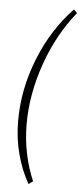

<svg xmlns="http://www.w3.org/2000/svg" viewBox="-56 -712 367 857"><g transform="rotate(5 127.5 -284.0)"><path d="M35 -165Q35 -307 90 -444.5Q145 -582 240 -681L255 -666Q171 -563 122.5 -425.5Q74 -288 74 -154Q74 -86 87.5 -21Q101 44 125 99L106 113Q73 56 54 -15Q35 -86 35 -165Z"/></g></svg>

Font: Grenze ExtraLight
Style: Italic
Weight: 275
Italic angle: -10°
Designer: Renata Polastri
Foundry: Omnibus-Type
Version: Version 1.002; ttfautohint (v1.8)